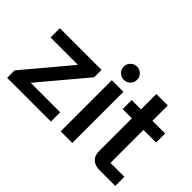

<svg xmlns="http://www.w3.org/2000/svg" viewBox="-110 -1009 1327 1327"><g transform="rotate(45 553.5 -345.0)"><path d="M30 0V-72.5L312.5 -409.2H45V-500H452.5V-427.5L169.2 -90.8H457.5V0Z M553.3 0V-500H666.7V0ZM610 -560Q583.3 -560 564.2 -578.8Q545 -597.5 545 -625Q545 -651.7 563.8 -670.8Q582.5 -690 610 -690Q636.7 -690 655.8 -671.2Q675 -652.5 675 -625Q675 -598.3 656.2 -579.2Q637.5 -560 610 -560Z M934.2 0Q888.3 0 862.9 -23.3Q837.5 -46.7 837.5 -94.2V-411.7H747.5V-500H838.3V-650H950V-500H1074.2V-411.7H950.8V-89.2H1086.7V0Z"/></g></svg>

Font: Funnel Display Light Medium
Style: Regular
Weight: 500
Version: Version 1.000